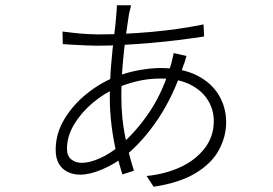

<svg xmlns="http://www.w3.org/2000/svg" viewBox="-20 -673 1040 731"><path d="M479 -653Q478 -647 475.5 -637.5Q473 -628 471 -619Q466 -588 459 -537Q452 -486 447 -425.5Q442 -365 442 -306Q442 -223 457 -150.5Q472 -78 490 -23L446 -9Q434 -46 422.5 -94.5Q411 -143 404.5 -197Q398 -251 398 -304Q398 -364 403 -424.5Q408 -485 414.5 -536.5Q421 -588 423 -620Q424 -629 424.5 -638.5Q425 -648 425 -653ZM351 -542Q451 -542 556.5 -551.5Q662 -561 755 -580L757 -534Q711 -527 659.5 -520.5Q608 -514 553.5 -509.5Q499 -505 447.5 -502Q396 -499 351 -499Q336 -499 310.5 -500Q285 -501 260.5 -502.5Q236 -504 219 -505L218 -553Q233 -551 259 -548Q285 -545 311.5 -543.5Q338 -542 351 -542ZM690 -460Q689 -456 687 -450Q685 -444 683.5 -438Q682 -432 679 -426Q641 -309 583 -222Q525 -135 457 -80Q416 -48 369 -28Q322 -8 285 -8Q258 -8 236.5 -19Q215 -30 203.5 -50.5Q192 -71 192 -103Q192 -164 224.5 -218.5Q257 -273 309.5 -315.5Q362 -358 419 -380Q461 -397 507.5 -405.5Q554 -414 591 -414Q674 -414 729.5 -386Q785 -358 813 -311Q841 -264 841 -208Q841 -153 813.5 -102Q786 -51 725 -14Q664 23 565 38L538 -3Q609 -10 666.5 -36.5Q724 -63 759 -108Q794 -153 794 -212Q794 -257 770 -294Q746 -331 701 -352.5Q656 -374 592 -374Q543 -374 499 -363Q455 -352 422 -337Q375 -317 332 -280.5Q289 -244 262 -199Q235 -154 235 -107Q235 -79 251.5 -66Q268 -53 292 -53Q321 -53 360.5 -70.5Q400 -88 439 -121Q500 -173 551 -249.5Q602 -326 633 -434Q634 -439 635.5 -446Q637 -453 639 -460Q641 -467 641 -471Z"/></svg>

Font: Noto Sans JP Thin Light
Style: Regular
Weight: 300
Version: Version 2.004-H2;hotconv 1.0.118;makeotfexe 2.5.65603